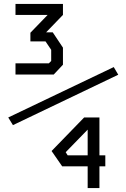

<svg xmlns="http://www.w3.org/2000/svg" viewBox="-20 -799 640 979"><path d="M46 -161 583 -418 560 -457 22 -200ZM59 -779V-723H223L135 -632V-588H212L241 -545V-488L229 -476H59V-419H254L301 -469V-556L249 -634H215L301 -723V-779ZM409 -200 243 -29 297 49H427V160H487V49H517V-7H487V-200ZM315 -23 427 -138V-7H325Z"/></svg>

Font: Kode Mono Medium
Style: Regular
Weight: 500
Monospace: yes
Designer: Isa Ozler
Foundry: Kadena LLC
Version: Version 1.206;gftools[0.9.28]